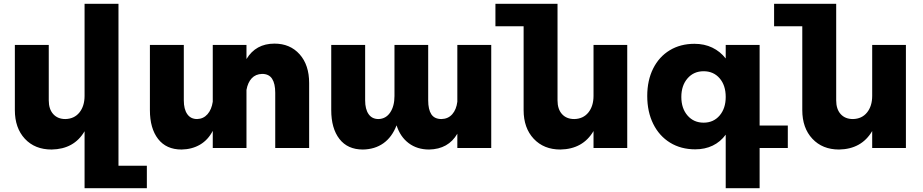

<svg xmlns="http://www.w3.org/2000/svg" viewBox="-20 -777 4847 1008"><path d="M751 93V211H424V-88Q369 6 251 8Q163 8 110.5 -48.5Q58 -105 58 -199V-541H236V-250Q236 -204 259.5 -178Q283 -152 323 -152Q370 -153 397 -186.5Q424 -220 424 -274V-757H602V93Z M1603 -341V0H1425V-290Q1425 -338 1408.5 -363.5Q1392 -389 1356 -389Q1322 -388 1301.5 -366Q1281 -344 1274 -305V0H1097V-90Q1072 -42 1030 -17.5Q988 7 933 8Q853 8 810 -47.5Q767 -103 767 -199V-541H945V-250Q945 -204 963 -178Q981 -152 1015 -152Q1048 -153 1069.5 -177.5Q1091 -202 1097 -243V-541H1274V-467Q1323 -548 1421 -548Q1503 -548 1553 -492Q1603 -436 1603 -341Z M2559 -541V0H2381V-75Q2334 6 2233 8Q2170 8 2125.5 -25.5Q2081 -59 2062 -119Q2038 -57 1993 -25Q1948 7 1885 8Q1805 8 1762 -47.5Q1719 -103 1719 -199V-541H1897V-250Q1897 -204 1915 -178Q1933 -152 1967 -152Q2006 -153 2028.5 -186.5Q2051 -220 2051 -273V-541H2228V-250Q2228 -202 2244.5 -177Q2261 -152 2298 -152Q2333 -153 2354.5 -177.5Q2376 -202 2381 -243V-541Z M3273 -541V0H3096V-89Q3040 6 2922 8Q2835 8 2782 -48.5Q2729 -105 2729 -199V-639H2581V-757H2907V-250Q2907 -204 2930.5 -178Q2954 -152 2995 -152Q3042 -153 3069 -186.5Q3096 -220 3096 -274V-541Z M4116 0H3968V211H3790V-70Q3762 -32 3721.5 -12.5Q3681 7 3630 7Q3555 7 3498 -28Q3441 -63 3409.5 -126.5Q3378 -190 3378 -273Q3378 -355 3409 -417Q3440 -479 3496 -513Q3552 -547 3626 -547Q3678 -547 3719.5 -527Q3761 -507 3790 -470V-541H3968V-118H4116ZM3790 -268Q3790 -329 3758 -366Q3726 -403 3674 -403Q3622 -403 3589.5 -365.5Q3557 -328 3557 -268Q3557 -208 3589.5 -170.5Q3622 -133 3674 -133Q3726 -133 3758 -170.5Q3790 -208 3790 -268Z M4736 -541V0H4559V-89Q4503 6 4385 8Q4298 8 4245 -48.5Q4192 -105 4192 -199V-639H4044V-757H4370V-250Q4370 -204 4393.5 -178Q4417 -152 4458 -152Q4505 -153 4532 -186.5Q4559 -220 4559 -274V-541Z"/></svg>

Font: Montserrat arm2
Style: Bold
Weight: 700
Designer: Julieta Ulanovsky
Foundry: Julieta Ulanovsky
Version: Version 6.000